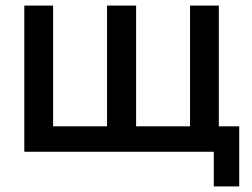

<svg xmlns="http://www.w3.org/2000/svg" viewBox="-20 -543 902 687"><path d="M745 124V0H67V-523H170V-91H363V-523H467V-91H660V-523H763V-91H836V124Z"/></svg>

Font: Rising Sun Medium
Style: Regular
Weight: 500
Designer: Matt McInerney, Pablo Impallari, Rodrigo Fuenzalida (Raleway font), Stephen Hutchings (Greek), Cristiano Sobral (main ch
Foundry: The Rising Sun Project Authors
Version: Version 4.327; ttfautohint (v1.8.4.7-5d5b-dirty)